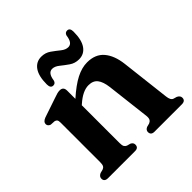

<svg xmlns="http://www.w3.org/2000/svg" viewBox="-170 -788 930 930"><g transform="rotate(-45 294.5 -323.0)"><path d="M214.5 -439.5V-383.5Q265 -428.5 304.2 -448.5Q343.5 -468.5 379.5 -468.5Q435.5 -468.5 465.8 -433Q496 -397.5 503.5 -334.5L533 -82Q536 -53 551 -48L568.5 -43Q585 -35 585 -21Q585 0 560 0H373Q349 0 349 -21.5Q349 -34.5 363.5 -41.5L382.5 -46.5Q391.5 -50 396.2 -57.5Q401 -65 399.5 -81L373 -306Q368 -346 352.5 -365.8Q337 -385.5 306 -385.5Q266 -385.5 219 -343.5L214.5 -339.5V-81Q214.5 -64.5 218.5 -57.2Q222.5 -50 231 -46.5L249.5 -41.5Q263.5 -34.5 263.5 -21.5Q263.5 0 240 0H55Q30 0 30 -21Q30 -35.5 46.5 -43L65.5 -48Q74 -51 78.2 -58Q82.5 -65 82.5 -81V-352.5Q82.5 -365.5 78.8 -370.8Q75 -376 67 -378L41.5 -379.5Q26 -385 26 -399Q26 -414 48 -422.5L145.5 -455.5Q161 -461 170.8 -463.8Q180.5 -466.5 189.5 -466.5Q214.5 -466.5 214.5 -439.5ZM362.5 -506Q335 -506 313.5 -521Q292 -536 273.5 -551Q255 -566 237.5 -566Q209.5 -566 203.5 -520.5Q199.5 -504.5 184.5 -504.5Q166 -504.5 166 -531Q166 -587 186.2 -616Q206.5 -645 242 -645Q269.5 -645 291 -629.8Q312.5 -614.5 331 -599.5Q349.5 -584.5 367.5 -584.5Q395.5 -584.5 401 -630.5Q405.5 -646 420 -646Q438.5 -646 438.5 -620Q438.5 -563.5 418.2 -534.8Q398 -506 362.5 -506Z"/></g></svg>

Font: Fraunces 72pt S050 SemiBold
Style: Regular
Weight: 600
Version: Version 1.000; ttfautohint (v1.8.3)